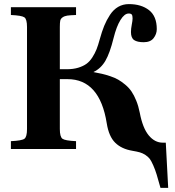

<svg xmlns="http://www.w3.org/2000/svg" viewBox="-20 -727 852 937"><path d="M33.2 0V-38.1Q86.4 -40.5 99.1 -49.8Q111.8 -59.1 111.8 -97.2V-595.2Q111.8 -633.3 99.1 -642.3Q86.4 -651.4 33.2 -653.8V-691.9H351.1V-653.8Q322.3 -652.8 308.6 -650.9Q294.9 -648.9 285.4 -642.3Q275.9 -635.7 273.9 -625.7Q272 -615.7 272 -595.2V-389.2H306.2Q337.4 -389.2 361.6 -396.5Q385.7 -403.8 401.9 -415.5Q418 -427.2 430.7 -447Q443.4 -466.8 451.2 -486.6Q459 -506.3 466.8 -535.2Q477.1 -572.8 488.5 -600.8Q500 -628.9 516.8 -654.5Q533.7 -680.2 556.9 -693.6Q580.1 -707 608.9 -707Q669.4 -707 707.3 -677.5Q745.1 -647.9 745.1 -585Q745.1 -561 729.7 -541Q714.4 -521 681.2 -521Q649.9 -521 634.5 -531.5Q619.1 -542 619.1 -570.8Q619.1 -586.4 623 -606.4Q627 -626.5 627 -637.2Q627 -650.9 623 -656Q619.1 -661.1 607.9 -661.1Q587.4 -661.1 567.9 -629.4Q548.3 -597.7 534.2 -541Q516.1 -467.8 494.4 -430.4Q472.7 -393.1 437 -376V-375Q460.9 -370.6 478 -366.7Q495.1 -362.8 517.8 -355.2Q540.5 -347.7 556.6 -338.4Q572.8 -329.1 590.8 -314.2Q608.9 -299.3 621.6 -280.8Q634.3 -262.2 645 -235.6Q655.8 -209 662.1 -176.8Q676.3 -102.1 705.8 -66.4Q735.4 -30.8 773.9 -30.8H789.1L800.8 189.9H763.2Q752 148.9 744.6 125Q737.3 101.1 727.8 79.6Q718.3 58.1 710.7 48.1Q703.1 38.1 689.7 29.3Q676.3 20.5 662.6 16.6Q648.9 12.7 626 8.8Q573.2 0 542.2 -30.5Q511.2 -61 501 -125Q466.8 -340.8 309.1 -340.8H272V-97.2Q272 -59.1 284.9 -49.8Q297.9 -40.5 351.1 -38.1V0Z"/></svg>

Font: Linguistics Pro
Style: Bold
Weight: 700
Designer: Stefan Peev, Context Ltd
Foundry: Stefan Peev, Context Ltd
Version: Version 001.000